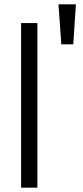

<svg xmlns="http://www.w3.org/2000/svg" viewBox="-20 -863 384 883"><path d="M77 -757H152V0H77ZM249 -843H329L317 -659H262Z"/></svg>

Font: Trafiko Sans Variable
Style: Regular
Weight: 400
Designer: Gumpita Rahayu / Trafiko
Foundry: Tokotype / Trafiko
Version: Version 0.001;FEAKit 1.0